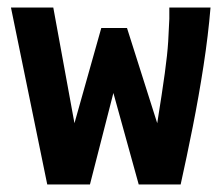

<svg xmlns="http://www.w3.org/2000/svg" viewBox="-20 -488 590 508"><path d="M105 0 9 -468H121L177 -162L248 -414H316L396 -162Q409 -243 416 -294Q423 -345 425 -378Q427 -411 428 -438V-468H537Q531 -395 518.5 -314Q506 -233 490 -152.5Q474 -72 458 0H347L280 -242L218 0Z"/></svg>

Font: Inconsolata SemiExpanded ExtraBold
Style: Regular
Weight: 800
Width: 6
Monospace: yes
Designer: Raph Levien, Cyreal, Brenton Simpson
Foundry: Raph Levien, Cyreal, Google
Version: Version 3.001; ttfautohint (v1.8.2.53-6de2)